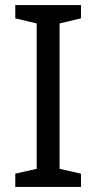

<svg xmlns="http://www.w3.org/2000/svg" viewBox="-20 -734 379 754"><path d="M298 0H40V-52L124 -71V-642L40 -662V-714H298V-662L214 -642V-71L298 -52Z"/></svg>

Font: Noto Sans Tifinagh Rhissa Ixa
Style: Regular
Weight: 400
Designer: JamraPatel
Foundry: JamraPatel LLC
Version: Version 2.006; ttfautohint (v1.8.4.7-5d5b)